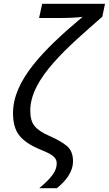

<svg xmlns="http://www.w3.org/2000/svg" viewBox="-20 -780 568 1002"><path d="M277 202C321 166 361 120 361 61C361 26 350 -1 328 -19C306 -37 276 -54 237 -71C200 -87 175 -104 160 -123C145 -141 138 -168 138 -203C138 -372 336 -536 514 -693L528 -760H200L184 -686H286C338 -686 380 -688 411 -692C201 -516 48 -358 48 -190C48 -139 59 -100 81 -73C102 -46 137 -22 185 -2C242 22 276 36 276 73C276 113 248 149 185 202Z"/></svg>

Font: BC Sans
Style: Italic
Weight: 400
Italic angle: -12°
Designer: Monotype Design Team
Designer: Province of B.C.
Foundry: Monotype Imaging Inc.
Version: Version 2.000;GOOG;noto-source:20170915:90ef993387c0